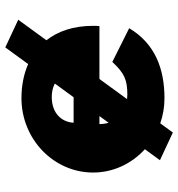

<svg xmlns="http://www.w3.org/2000/svg" viewBox="6 -636 676 729"><g transform="rotate(-90 344.5 -271.0)"><path d="M409.7 -232H610.4C611.4 -238 611.4 -249 611.4 -256C611.4 -330.1 591.2 -389.3 556.6 -433.3L634.6 -540.3L529.5 -589.4L466.2 -502.6C427.9 -519.5 383.8 -528 336.4 -528C181.4 -528 54.4 -406 54.4 -256C54.4 -178.8 88.5 -108.9 142.9 -59.4L101.2 -2.2L206.3 46.8L241.2 -1C271 9.3 303 15 336.4 15C450.4 15 544.4 -22 602.4 -119L474.4 -183C431.4 -137 406.4 -126 349.4 -126C344.2 -126 338.8 -126.4 333.2 -127.1ZM268.8 -232 243.4 -197.1C240.2 -207.4 238.4 -219 238.4 -232ZM340.3 -330H243.4C246.4 -377 280.4 -413 341.4 -413C360.6 -413 377.8 -409 392.3 -401.3Z"/></g></svg>

Font: Sztylet
Style: Bd
Weight: 700
Foundry: Cannot Into Space Fonts, PlusOne Fonts
Version: Version 0.12